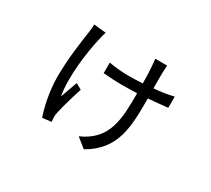

<svg xmlns="http://www.w3.org/2000/svg" viewBox="-127 -795 1209 1098"><g transform="rotate(30 478.0 -245.5)"><path d="M216 -567C216 -554 215 -535 212 -517C202 -448 183 -326 183 -202C183 -105 208 -2 225 44L284 37C283 30 281 15 281 7C281 -1 282 -15 285 -26C293 -64 318 -152 336 -205L297 -227C284 -189 267 -146 257 -115C236 -237 258 -400 283 -510C286 -525 292 -545 296 -559ZM821 -440C785 -431 741 -424 692 -420C692 -461 691 -505 692 -522C693 -537 693 -554 695 -572H616C618 -563 621 -533 621 -520C624 -493 625 -453 625 -414C594 -412 561 -411 529 -411C481 -411 426 -418 402 -423V-353C439 -350 484 -347 527 -347C562 -347 595 -348 625 -349V-348C625 -185 625 -42 459 31L521 81C693 -16 693 -170 693 -348V-354C742 -358 784 -362 821 -366Z"/></g></svg>

Font: Kinto Sans
Style: Regular
Weight: 400
Designer: Authors: Ryoko NISHIZUKA  (kana & ideographs); Paul D. Hunt (Latin, Greek & Cyrillic); Wenlong ZHANG  (bopomofo); Sandol
Foundry: Adobe Systems Incorporated, ookami Inc.
Version: Version 0.001